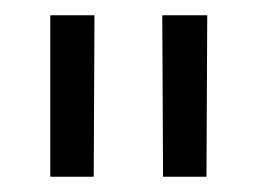

<svg xmlns="http://www.w3.org/2000/svg" viewBox="-20 -718 339 252"><path d="M251 -486H194L193 -698H252ZM103 -486H46V-698H104Z"/></svg>

Font: TitilliumText22L Lt
Style: Thin
Weight: 300
Designer: Campivisivi
Foundry: Campivisivi
Version: 1.000